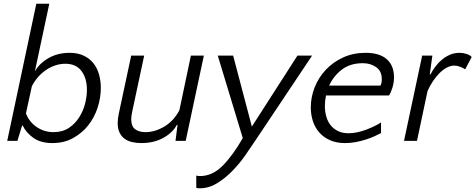

<svg xmlns="http://www.w3.org/2000/svg" viewBox="-20 -760 2565 1036"><path d="M263 12Q199 12 159.5 -16.5Q120 -45 103 -82H99L74 0H19L176 -740H246L168 -374Q191 -417 241 -446Q291 -475 356 -475Q399 -475 431 -460Q463 -445 483.5 -419.5Q504 -394 514 -359.5Q524 -325 524 -286Q524 -232 506.5 -178.5Q489 -125 455.5 -83Q422 -41 373.5 -14.5Q325 12 263 12ZM268 -47Q317 -47 351 -69.5Q385 -92 407 -126.5Q429 -161 439 -200.5Q449 -240 449 -275Q449 -338 419.5 -377Q390 -416 333 -416Q280 -416 231 -384Q182 -352 152 -295L120 -148Q139 -100 179.5 -73.5Q220 -47 268 -47Z M758 -460 693 -156Q691 -145 689.5 -135.5Q688 -126 688 -118Q688 -78 709.5 -62.5Q731 -47 765 -47Q816 -47 866.5 -77Q917 -107 948 -165L1010 -460H1080L982 0H927L938 -86H934Q912 -44 861 -16Q810 12 743 12Q716 12 692.5 6.5Q669 1 652 -11.5Q635 -24 625 -45Q615 -66 615 -96Q615 -118 621 -147L688 -460Z M1354 4Q1333 36 1302.5 79.5Q1272 123 1234 162Q1196 201 1151.5 228.5Q1107 256 1058 256Q1050 256 1046.5 255.5Q1043 255 1039 253V187Q1042 188 1045.5 189Q1049 190 1059 190Q1126 190 1181.5 134Q1237 78 1290 -15L1155 -460H1238L1339 -77L1585 -460H1664Z M1953 -475Q2028 -475 2067 -440.5Q2106 -406 2106 -343Q2106 -314 2097 -285.5Q2088 -257 2079 -245H1739Q1733 -216 1733 -188Q1733 -158 1740.5 -131.5Q1748 -105 1763.5 -85Q1779 -65 1803.5 -53Q1828 -41 1861 -41Q1885 -41 1909.5 -46.5Q1934 -52 1956.5 -60.5Q1979 -69 1999.5 -79Q2020 -89 2036 -99V-42Q2021 -34 2000 -24.5Q1979 -15 1954 -7Q1929 1 1900.5 6.5Q1872 12 1842 12Q1795 12 1760.5 -3.5Q1726 -19 1703 -45Q1680 -71 1668.5 -106Q1657 -141 1657 -180Q1657 -236 1678 -289Q1699 -342 1738 -383.5Q1777 -425 1831.5 -450Q1886 -475 1953 -475ZM1938 -419Q1869 -419 1824 -384Q1779 -349 1756 -298H2033Q2035 -303 2037.5 -309.5Q2040 -316 2040 -334Q2040 -376 2010 -397.5Q1980 -419 1938 -419Z M2490 -386Q2476 -395 2461 -400.5Q2446 -406 2431 -406Q2411 -406 2390.5 -395Q2370 -384 2351 -365Q2332 -346 2315.5 -321Q2299 -296 2287 -269L2230 0H2160L2258 -460H2313L2299 -359H2303Q2315 -382 2331 -403Q2347 -424 2367 -440Q2387 -456 2410 -465.5Q2433 -475 2460 -475Q2479 -475 2498.5 -468.5Q2518 -462 2525 -452Z"/></svg>

Font: Quattrocento Sans
Style: Italic
Weight: 400
Designer: Pablo Impallari
Foundry: Pablo Impallari, Igino Marini, Brenda Gallo
Version: Version 2.000